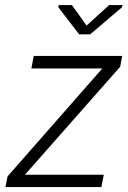

<svg xmlns="http://www.w3.org/2000/svg" viewBox="-20 -754 514 774"><path d="M388.5 0H2L10.5 -43L392.5 -478H106.5L116 -528.5H472.5L464.5 -485L80.5 -49.5H398.5ZM343.5 -615.5H299L215 -725L217 -733.5H270L329 -651L420 -733.5H474L472 -725Z"/></svg>

Font: Roberto Sans Light
Style: Italic
Weight: 300
Italic angle: -11°
Designer: Google
Version: Version 1.00;June 11, 2020;FontCreator 12.0.0.2522 64-bit; t